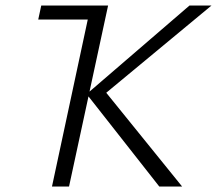

<svg xmlns="http://www.w3.org/2000/svg" viewBox="-20 -678 789 698"><path d="M559 0 295 -336 669 -658H749L346 -324L354 -356L642 0ZM169 0 310 -658H373L231 0ZM119 -607 130 -658H336L326 -607Z"/></svg>

Font: Ysabeau Office Light
Style: Italic
Weight: 300
Italic angle: -12°
Designer: Christian Thalmann (Catharsis Fonts)
Version: Version 2.001;gftools[0.9.30]; featfreeze: tnum,lnum,ss02